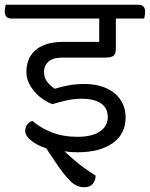

<svg xmlns="http://www.w3.org/2000/svg" viewBox="-48 -630 630 807"><path d="M182 -257Q208 -265 239 -271Q270 -277 307 -277Q349 -277 381.5 -266Q414 -255 435.5 -236.5Q457 -218 468.5 -192.5Q480 -167 480 -137Q480 -66 425 -28Q370 10 279 10Q262 10 248.5 9Q235 8 223 6Q248 30 279.5 55.5Q311 81 354 108Q354 128 342 142.5Q330 157 306 157Q273 157 245.5 129Q218 101 184 50L146 -7Q108 -19 83 -39Q58 -59 58 -79Q58 -96 66.5 -106.5Q75 -117 88 -122Q123 -92 170 -73.5Q217 -55 277 -55Q340 -55 372.5 -78Q405 -101 405 -137Q405 -176 376.5 -195.5Q348 -215 295 -215Q264 -215 232 -208Q200 -201 172 -192Q154 -199 135 -211.5Q116 -224 100 -241.5Q84 -259 73.5 -280.5Q63 -302 63 -328Q63 -354 71.5 -377Q80 -400 98.5 -417Q117 -434 146.5 -444Q176 -454 218 -454H369V-552H0Q-28 -552 -28 -582Q-28 -588 -27 -595Q-26 -602 -24 -610H534Q562 -610 562 -580Q562 -574 561 -567Q560 -560 558 -552H439V-426Q439 -404 429.5 -396Q420 -388 396 -388H217Q174 -388 155.5 -371Q137 -354 137 -328Q137 -302 151 -285Q165 -268 182 -257Z"/></svg>

Font: Baloo 2
Style: Regular
Weight: 400
Designer: Sarang Kulkarni and Ek Type
Foundry: Ek Type
Version: Version 1.640;hotconv 1.0.111;makeotfexe 2.5.65597; ttfautoh